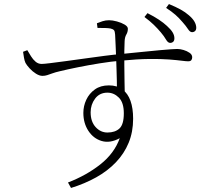

<svg xmlns="http://www.w3.org/2000/svg" viewBox="-20 -851 1040 949"><path d="M821 -639Q810 -639 800.5 -655.5Q791 -672 775 -691Q759 -710 740 -728.5Q721 -747 694 -767L709 -786Q741 -770 765 -754Q789 -738 805 -723Q825 -705 833.5 -690.5Q842 -676 842 -662Q842 -650 836 -644.5Q830 -639 821 -639ZM316 51Q407 16 476 -38.5Q545 -93 572 -168Q524 -142 483 -154Q442 -166 417 -204Q392 -242 392 -293Q392 -327 406.5 -358Q421 -389 449 -409Q477 -429 518 -429Q559 -429 585.5 -409Q612 -389 625 -352.5Q638 -316 638 -264Q638 -199 616 -145.5Q594 -92 553 -49Q512 -6 455.5 25.5Q399 57 331 78ZM511 -196Q549 -196 570.5 -216Q592 -236 592 -291Q592 -344 567.5 -368.5Q543 -393 511 -393Q472 -393 450 -363.5Q428 -334 428 -296Q428 -250 452.5 -223Q477 -196 511 -196ZM190 -476Q175 -476 157.5 -487Q140 -498 126 -513.5Q112 -529 106 -540Q101 -551 98.5 -566Q96 -581 94 -595L115 -603Q124 -588 133.5 -572.5Q143 -557 156 -546Q169 -535 186 -535Q197 -535 229 -539Q261 -543 306 -549Q351 -555 400.5 -562Q450 -569 496.5 -575Q543 -581 578 -584Q641 -590 688.5 -595Q736 -600 770.5 -603Q805 -606 826 -607.5Q847 -609 856 -609Q870 -609 887 -604Q904 -599 917 -590Q930 -581 930 -568Q930 -559 925.5 -553.5Q921 -548 910 -548Q900 -548 877 -551Q854 -554 815.5 -557Q777 -560 718.5 -559.5Q660 -559 577 -551Q529 -547 473 -538Q417 -529 365 -518.5Q313 -508 276 -499Q254 -494 239 -488.5Q224 -483 213 -479.5Q202 -476 190 -476ZM558 -408Q558 -426 557.5 -451.5Q557 -477 556 -506.5Q555 -536 554 -567Q553 -598 551.5 -627Q550 -656 549 -680Q548 -696 543.5 -701.5Q539 -707 527 -710Q517 -712 501 -712.5Q485 -713 462 -713L459 -736Q471 -741 486.5 -746Q502 -751 519 -751Q536 -751 558 -745Q580 -739 596 -729.5Q612 -720 612 -709Q612 -693 604.5 -680.5Q597 -668 596 -648Q595 -630 594.5 -598.5Q594 -567 594.5 -528Q595 -489 595.5 -448Q596 -407 597 -371ZM929 -692Q919 -692 909 -707.5Q899 -723 882 -742Q865 -762 847.5 -777.5Q830 -793 801 -812L815 -831Q849 -817 872.5 -804Q896 -791 913 -776Q933 -759 941.5 -743.5Q950 -728 950 -714Q950 -703 944 -697.5Q938 -692 929 -692Z"/></svg>

Font: Noto Serif JP ExtraLight
Style: Regular
Weight: 200
Designer: Ryoko NISHIZUKA  (kana & ideographs); Frank Grießhammer (Latin, Greek & Cyrillic); Wenlong ZHANG  (bopomofo); Sandoll Co
Foundry: Adobe
Version: Version 2.002-H1;hotconv 1.1.0;makeotfexe 2.6.0